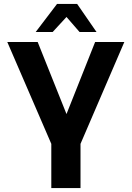

<svg xmlns="http://www.w3.org/2000/svg" viewBox="-20 -953 668 973"><path d="M240 -224 17 -740H171L317 -375L462 -740H610L388 -224V0H240ZM269 -933H371L469 -791H383L317 -867L247 -791H161Z"/></svg>

Font: Exo
Style: Bold
Weight: 700
Designer: Natanael Gama
Foundry: Natanael Gama
Version: Version 1.500; ttfautohint (v1.6)